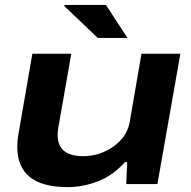

<svg xmlns="http://www.w3.org/2000/svg" viewBox="-20 -744 772 776"><path d="M375 -590.8 240.2 -719.2V-724.1H408.2L495.1 -590.8ZM252.9 12.2Q49.8 12.2 49.8 -150.9Q49.8 -176.3 56.2 -211.9L110.8 -526.9H268.1L215.8 -229Q212.9 -212.4 212.9 -198.2Q212.9 -112.8 316.9 -112.8Q382.8 -112.8 437.7 -151.4Q492.7 -189.9 503.9 -249L551.8 -526.9H709L616.2 0H490.2L494.1 -88.9H484.9Q438.5 -36.1 377.7 -12Q316.9 12.2 252.9 12.2Z"/></svg>

Font: Archivo Expanded
Style: Bold Italic
Weight: 700
Width: 7
Italic angle: -10°
Designer: Hector Gatti
Foundry: Omnibus-Type
Version: Version 2.001